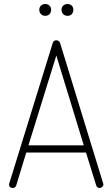

<svg xmlns="http://www.w3.org/2000/svg" viewBox="-20 -938 561 958"><path d="M43 0Q39 0 34.5 -2Q30 -4 27.5 -7.5Q25 -11 25 -16Q25 -20 26 -22L243 -723Q245 -731 250 -734Q255 -737 261 -737Q267 -737 272.5 -733.5Q278 -730 280 -723L495 -22Q496 -20 496 -17Q496 -13 493 -9Q490 -5 485.5 -2.5Q481 0 476 0Q471 0 466.5 -3Q462 -6 460 -13L409 -177H111L61 -13Q59 -6 54 -3Q49 0 43 0ZM122 -213H398L261 -661ZM317 -859Q304 -859 295.5 -867.5Q287 -876 287 -889Q287 -902 295.5 -910Q304 -918 317 -918Q330 -918 338 -910Q346 -902 346 -889Q346 -876 338 -867.5Q330 -859 317 -859ZM206 -859Q193 -859 184.5 -867.5Q176 -876 176 -889Q176 -902 184.5 -910Q193 -918 206 -918Q219 -918 227 -910Q235 -902 235 -889Q235 -876 227 -867.5Q219 -859 206 -859Z"/></svg>

Font: Dosis ExtraLight ExtraLight
Style: Regular
Weight: 250
Version: Version 3.001; ttfautohint (v1.8.2)